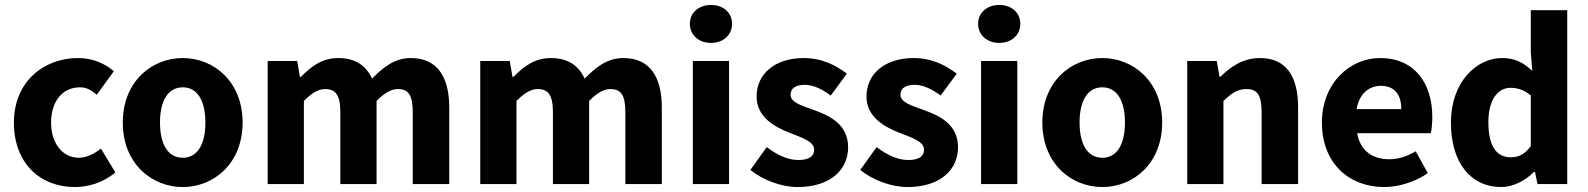

<svg xmlns="http://www.w3.org/2000/svg" viewBox="-20 -742 6403 774"><path d="M36 -248C36 -83 143 12 281 12C335 12 396 -5 445 -47L387 -143C361 -123 330 -106 298 -106C234 -106 186 -162 186 -248C186 -334 232 -390 303 -390C326 -390 346 -381 370 -360L439 -455C402 -486 355 -508 294 -508C157 -508 36 -413 36 -248Z M475 -248C475 -83 591 12 717 12C842 12 958 -83 958 -248C958 -413 842 -508 717 -508C591 -508 475 -413 475 -248ZM808 -248C808 -162 777 -106 717 -106C656 -106 625 -162 625 -248C625 -334 656 -390 717 -390C777 -390 808 -334 808 -248Z M1059 -496V0H1205V-335C1237 -368 1265 -383 1290 -383C1332 -383 1352 -361 1352 -289V0H1498V-335C1530 -368 1558 -383 1583 -383C1625 -383 1644 -361 1644 -289V0H1791V-308C1791 -432 1743 -508 1636 -508C1570 -508 1524 -470 1480 -425C1455 -478 1413 -508 1343 -508C1278 -508 1233 -473 1193 -432H1189L1178 -496Z M1916 -496V0H2062V-335C2094 -368 2122 -383 2147 -383C2189 -383 2209 -361 2209 -289V0H2355V-335C2387 -368 2415 -383 2440 -383C2482 -383 2501 -361 2501 -289V0H2648V-308C2648 -432 2600 -508 2493 -508C2427 -508 2381 -470 2337 -425C2312 -478 2270 -508 2200 -508C2135 -508 2090 -473 2050 -432H2046L2035 -496Z M2761 -646C2761 -601 2797 -569 2846 -569C2896 -569 2931 -601 2931 -646C2931 -691 2896 -722 2846 -722C2797 -722 2761 -691 2761 -646ZM2773 -496V0H2919V-496Z M3005 -57C3055 -16 3130 12 3195 12C3328 12 3399 -58 3399 -148C3399 -239 3328 -274 3265 -297C3214 -316 3167 -328 3167 -360C3167 -385 3186 -400 3224 -400C3259 -400 3293 -383 3329 -357L3394 -445C3352 -477 3296 -508 3220 -508C3105 -508 3030 -445 3030 -353C3030 -271 3101 -231 3162 -207C3213 -187 3262 -172 3262 -139C3262 -113 3243 -97 3199 -97C3157 -97 3116 -115 3071 -149Z M3448 -57C3498 -16 3573 12 3638 12C3771 12 3842 -58 3842 -148C3842 -239 3771 -274 3708 -297C3657 -316 3610 -328 3610 -360C3610 -385 3629 -400 3667 -400C3702 -400 3736 -383 3772 -357L3837 -445C3795 -477 3739 -508 3663 -508C3548 -508 3473 -445 3473 -353C3473 -271 3544 -231 3605 -207C3656 -187 3705 -172 3705 -139C3705 -113 3686 -97 3642 -97C3600 -97 3559 -115 3514 -149Z M3923 -646C3923 -601 3959 -569 4008 -569C4058 -569 4093 -601 4093 -646C4093 -691 4058 -722 4008 -722C3959 -722 3923 -691 3923 -646ZM3935 -496V0H4081V-496Z M4182 -248C4182 -83 4298 12 4424 12C4549 12 4665 -83 4665 -248C4665 -413 4549 -508 4424 -508C4298 -508 4182 -413 4182 -248ZM4515 -248C4515 -162 4484 -106 4424 -106C4363 -106 4332 -162 4332 -248C4332 -334 4363 -390 4424 -390C4484 -390 4515 -334 4515 -248Z M4766 -496V0H4912V-335C4945 -366 4968 -383 5005 -383C5047 -383 5066 -361 5066 -289V0H5213V-308C5213 -432 5167 -508 5059 -508C4991 -508 4941 -473 4900 -433H4896L4885 -496Z M5309 -248C5309 -84 5418 12 5560 12C5619 12 5685 -9 5736 -44L5687 -132C5651 -111 5617 -100 5580 -100C5514 -100 5464 -133 5451 -205H5748C5751 -217 5754 -244 5754 -270C5754 -405 5684 -508 5543 -508C5424 -508 5309 -409 5309 -248ZM5629 -302H5449C5459 -365 5500 -396 5546 -396C5605 -396 5629 -357 5629 -302Z M5829 -248C5829 -86 5909 12 6032 12C6080 12 6129 -14 6164 -49H6168L6178 0H6298V-701H6151V-532L6157 -456C6123 -488 6090 -508 6035 -508C5931 -508 5829 -410 5829 -248ZM6151 -153C6127 -120 6102 -108 6070 -108C6013 -108 5980 -152 5980 -250C5980 -344 6021 -388 6069 -388C6096 -388 6125 -380 6151 -357Z"/></svg>

Font: Cambridge Sans Bold
Style: Regular
Weight: 700
Version: Version 2.020;PS 002.020;hotconv 1.0.88;makeotf.lib2.5.64775